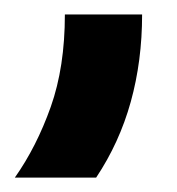

<svg xmlns="http://www.w3.org/2000/svg" viewBox="-26 -140 243 264"><path d="M-5.6 104.2Q24.3 61.8 43.8 6.9Q63.2 -47.9 63.2 -120.1H169.4Q169.4 -56.2 153.8 0Q138.2 56.2 106.2 104.2Z"/></svg>

Font: Afacad SemiBold
Style: Regular
Weight: 600
Designer: Kristian Moeller
Foundry: Dicotype
Version: Version 1.000